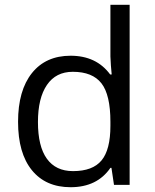

<svg xmlns="http://www.w3.org/2000/svg" viewBox="-20 -780 653 810"><path d="M450.2 -71.8H445.8Q389.6 9.8 277.8 9.8Q172.9 9.8 114.5 -62Q56.2 -133.8 56.2 -266.1Q56.2 -398.4 114.7 -471.7Q173.3 -544.9 277.8 -544.9Q386.7 -544.9 444.8 -465.8H451.2L447.8 -504.4L445.8 -542V-759.8H526.9V0H460.9ZM288.1 -58.1Q371.1 -58.1 408.4 -103.3Q445.8 -148.4 445.8 -249V-266.1Q445.8 -379.9 408 -428.5Q370.1 -477.1 287.1 -477.1Q215.8 -477.1 178 -421.6Q140.1 -366.2 140.1 -265.1Q140.1 -162.6 177.7 -110.4Q215.3 -58.1 288.1 -58.1Z"/></svg>

Font: f01972551
Style: Regular
Weight: 400
Foundry: Ascender Corporation
Version: Version 1.10